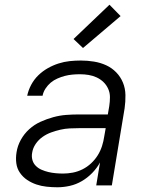

<svg xmlns="http://www.w3.org/2000/svg" viewBox="-20 -784 640 812"><path d="M223 8Q200 8 177 5.5Q154 3 133.5 -4Q113 -11 95 -23Q77 -35 64.5 -53Q52 -71 49 -93.5Q46 -116 50 -140Q54 -167 68 -192.5Q82 -218 103.5 -237.5Q125 -257 151.5 -269Q178 -281 205.5 -288.5Q233 -296 260 -298Q287 -300 314 -300H436L442 -335Q445 -354 445 -373Q445 -392 437.5 -408.5Q430 -425 417.5 -437Q405 -449 389 -456.5Q373 -464 355 -467Q337 -470 318 -470Q302 -470 286 -468.5Q270 -467 254.5 -463Q239 -459 223 -452Q207 -445 194.5 -434.5Q182 -424 172.5 -409.5Q163 -395 160 -379H95Q100 -403 112 -425.5Q124 -448 142 -465.5Q160 -483 182 -495.5Q204 -508 227.5 -515.5Q251 -523 274.5 -525.5Q298 -528 322 -528Q350 -528 377.5 -523.5Q405 -519 429 -508Q453 -497 471.5 -478Q490 -459 500 -434.5Q510 -410 510.5 -382Q511 -354 507 -326L453 0H387L403 -97Q390 -73 370 -52.5Q350 -32 326 -18Q302 -4 275.5 2Q249 8 223 8ZM247 -50Q267 -50 288 -54Q309 -58 329 -68Q349 -78 365.5 -93.5Q382 -109 393.5 -127.5Q405 -146 411.5 -166.5Q418 -187 421 -208L427 -242H314Q295 -242 275 -241Q255 -240 235.5 -235.5Q216 -231 196.5 -224Q177 -217 160 -205Q143 -193 131 -175.5Q119 -158 116 -138Q113 -122 117 -107.5Q121 -93 131.5 -82.5Q142 -72 156 -66Q170 -60 184.5 -56.5Q199 -53 215 -51.5Q231 -50 247 -50ZM331 -581 291 -619 443 -764 490 -716Z"/></svg>

Font: Iosevka Aile Light
Style: Italic
Weight: 300
Italic angle: -9°
Designer: Belleve Invis
Foundry: Belleve Invis
Version: Version 31.1.0; ttfautohint (v1.8.4)